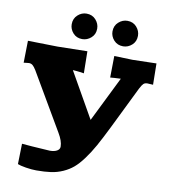

<svg xmlns="http://www.w3.org/2000/svg" viewBox="-99 -1019 979 1112"><g transform="rotate(10 390.0 -462.5)"><path d="M9.8 -591.8 12.2 -721.2 187 -717.8 361.8 -721.2 363.8 -591.8 339.8 -595.2Q332.5 -596.2 316.2 -597.7Q299.8 -599.1 297.9 -599.1L449.2 -333L580.1 -598.1Q578.1 -597.7 562 -597.2Q545.9 -596.7 542 -596.2L518.1 -594.2L520 -721.2L627.9 -717.8L768.1 -721.2L770 -596.2Q747.6 -598.1 736.8 -598.1Q722.2 -598.1 713.9 -590.6Q705.6 -583 693.8 -560.1L571.8 -311Q537.6 -241.7 512 -195.6Q486.3 -149.4 458 -111.3Q429.7 -73.2 404.3 -51.8Q378.9 -30.3 345.5 -15.4Q312 -0.5 275.9 4.6Q239.7 9.8 189.9 9.8Q162.6 9.8 127.9 4.2Q93.3 -1.5 79.1 -7.8L82 -127.9L142.1 -123Q235.4 -116.2 247.1 -116.2Q273.4 -116.2 289.3 -125.2Q305.2 -134.3 305.2 -149.9Q305.2 -183.1 278.8 -227.1L84 -560.1Q71.8 -580.1 62.5 -587.6Q53.2 -595.2 41 -595.2Q38.6 -595.2 33 -594.5Q27.3 -593.8 20.3 -593Q13.2 -592.3 9.8 -591.8ZM245.1 -859.9Q245.1 -893.6 268.1 -914.3Q291 -935.1 319.8 -935.1Q353.5 -935.1 374.3 -911.9Q395 -888.7 395 -859.9Q395 -826.2 371.8 -805.7Q348.6 -785.2 319.8 -785.2Q286.1 -785.2 265.6 -808.1Q245.1 -831.1 245.1 -859.9ZM484.9 -859.9Q484.9 -893.6 508.1 -914.3Q531.2 -935.1 560.1 -935.1Q593.8 -935.1 614.3 -911.9Q634.8 -888.7 634.8 -859.9Q634.8 -826.2 611.8 -805.7Q588.9 -785.2 560.1 -785.2Q526.4 -785.2 505.6 -808.1Q484.9 -831.1 484.9 -859.9Z"/></g></svg>

Font: Zantroke
Style: Regular
Weight: 500
Foundry: gluk
Version: Version 0.36